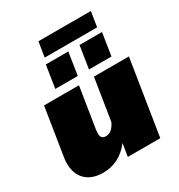

<svg xmlns="http://www.w3.org/2000/svg" viewBox="-196 -970 1037 1110"><g transform="rotate(-30 323.0 -415.0)"><path d="M208.3 -737.5 224.2 -837.5H574.2L558.3 -737.5ZM395.8 -550 419.2 -700H569.2L545.8 -550ZM170.8 -550 194.2 -700H344.2L320.8 -550ZM633.3 -500 554.2 0H337.5L350.8 -85Q280 8.3 169.2 8.3Q96.7 8.3 55 -31.3Q13.3 -70.8 13.3 -142.5Q13.3 -164.2 16.7 -183.3L66.7 -500H300L257.5 -233.3Q255 -217.5 255 -205Q255 -184.2 263.3 -175.4Q271.7 -166.7 289.2 -166.7Q330 -166.7 355.8 -222.5L400 -500Z"/></g></svg>

Font: BoonTook
Style: Italic
Weight: 400
Italic angle: -9°
Designer: Sungsit Sawaiwan
Foundry: FontUni
Version: Version 3.0